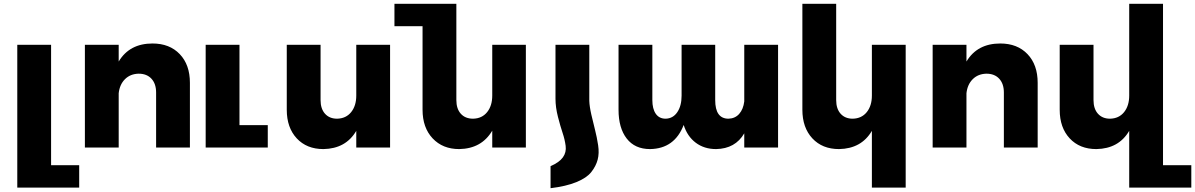

<svg xmlns="http://www.w3.org/2000/svg" viewBox="-20 -777 6293 1011"><path d="M249 93H397V211H71V-541H249Z M783 -548Q873 -548 926.5 -492Q980 -436 980 -341V0H802V-290Q802 -336 777.5 -362.5Q753 -389 710 -389Q666 -388 638 -360Q610 -332 605 -286V0H427V-541H605V-453Q662 -548 783 -548Z M1241 -118H1390V0H1063V-541H1241Z M1856 -541H2034V0H1856V-88Q1801 6 1683 8Q1595 8 1542.5 -48.5Q1490 -105 1490 -199V-541H1668V-250Q1668 -204 1691.5 -178Q1715 -152 1755 -152Q1802 -153 1829 -186.5Q1856 -220 1856 -274Z M2572 -541H2749V0H2572V-89Q2516 6 2398 8Q2311 8 2258 -48.5Q2205 -105 2205 -199V-639H2057V-757H2383V-250Q2383 -204 2406.5 -178Q2430 -152 2471 -152Q2518 -153 2545 -186.5Q2572 -220 2572 -274Z M2879 98V214Q2961 204 3015 182Q3069 160 3093.5 129Q3118 98 3127 64Q3136 30 3129.5 -12.5Q3123 -55 3113.5 -92Q3104 -129 3094 -172.5Q3084 -216 3083 -246V-541H2905V-257Q2905 -212 2918 -161.5Q2931 -111 2942.5 -77Q2954 -43 2958.5 -9Q2963 25 2944 51.5Q2925 78 2879 98Z M3899 -541H4077V0H3899V-75Q3852 6 3751 8Q3688 8 3643.5 -25.5Q3599 -59 3580 -119Q3532 6 3403 8Q3323 8 3280 -47.5Q3237 -103 3237 -199V-541H3415V-250Q3415 -204 3433 -178Q3451 -152 3485 -152Q3524 -153 3546.5 -186.5Q3569 -220 3569 -273V-541H3746V-250Q3746 -152 3816 -152Q3851 -153 3872.5 -177.5Q3894 -202 3899 -243Z M4571 -541H4749V211H4571V-88Q4516 6 4398 8Q4310 8 4257.5 -48.5Q4205 -105 4205 -199V-757H4383V-250Q4383 -204 4406.5 -178Q4430 -152 4470 -152Q4517 -153 4544 -186.5Q4571 -220 4571 -274Z M5247 -548Q5337 -548 5390.5 -492Q5444 -436 5444 -341V0H5266V-290Q5266 -336 5241.5 -362.5Q5217 -389 5174 -389Q5130 -388 5102 -360Q5074 -332 5069 -286V0H4891V-541H5069V-453Q5126 -548 5247 -548Z M6104 93H6253V211H5926V-88Q5871 6 5753 8Q5665 8 5612.5 -48.5Q5560 -105 5560 -199V-541H5738V-250Q5738 -204 5761.5 -178Q5785 -152 5825 -152Q5872 -153 5899 -186.5Q5926 -220 5926 -274V-757H6104Z"/></svg>

Font: Montserrat arm
Style: Bold
Weight: 700
Designer: Julieta Ulanovsky
Foundry: Julieta Ulanovsky
Version: Version 6.000;PS 006.000;hotconv 1.0.88;makeotf.lib2.5.64775